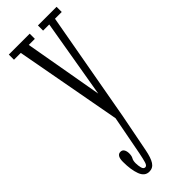

<svg xmlns="http://www.w3.org/2000/svg" viewBox="-258 -545 816 816"><g transform="rotate(-45 150.0 -137.0)"><path d="M83 251Q56 251 44.5 220.2Q33 189.5 33 142Q33 104 55.5 104Q67 104 72.2 113Q77.5 122 77.5 135.5Q77.5 151 72.2 159.8Q67 168.5 67 184.5Q67 198.5 70.5 212Q74 225.5 84 225.5Q93 225.5 97.8 209.8Q102.5 194 108 166.5L142 -11.5L53.5 -492.5H12.5V-523.5H138V-492.5H101.5L164 -137.5L224.5 -492.5H187.5V-523.5H299.5V-492.5H259L170 3.5L136.5 175Q129 214 117 232.5Q105 251 83 251Z"/></g></svg>

Font: Imbue 10pt ExtraLight
Style: Regular
Weight: 200
Designer: Tyler Finck
Foundry: Etcetera Type Company
Version: Version 1.102; ttfautohint (v1.8.3)